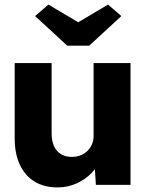

<svg xmlns="http://www.w3.org/2000/svg" viewBox="-20 -806 682 837"><path d="M44 -203V-531H205V-225Q205 -193 215 -170Q225 -147 245 -134.5Q265 -122 293 -122Q314 -122 331.5 -129Q349 -136 361.5 -148.5Q374 -161 381 -177.5Q388 -194 388 -214V-531H549V0H398L391 -109L421 -121Q409 -83 381 -53.5Q353 -24 314 -6.5Q275 11 231 11Q172 11 130.5 -14.5Q89 -40 66.5 -88Q44 -136 44 -203ZM273 -607 133 -736 191 -786 321 -709 451 -786 509 -736 369 -607Z"/></svg>

Font: Our Lexend
Style: Bold
Weight: 700
Designer: Bonnie Shaver-Troup, Thomas Jockin
Foundry: Lexend
Version: Version 1.007